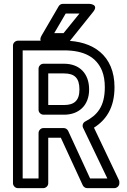

<svg xmlns="http://www.w3.org/2000/svg" viewBox="-20 -946 658 991"><path d="M521 -496C521 -395 481 -351 420 -319C408 -313 403 -298 409 -286L534 -25H445L332 -270C328 -279 318 -285 310 -285H204C189 -285 179 -271 179 -260V-25H97V-686H311C414 -686 478 -651 507 -580C516 -557 521 -529 521 -496ZM311 -736H72C61 -736 47 -726 47 -711V0C47 11 57 25 72 25H204C215 25 229 15 229 0V-235H294L407 10C410 17 419 25 429 25H571C582 25 596 15 596 0V-7C596 -10 595 -15 593 -18L465 -287C528 -327 571 -390 571 -496C571 -659 461 -736 311 -736ZM440 -484C440 -567 390 -617 311 -617H204C189 -617 179 -603 179 -592V-379C179 -364 193 -354 204 -354H311C386 -354 440 -401 440 -484ZM390 -484C390 -427 363 -404 311 -404H229V-567H311C365 -567 390 -543 390 -484ZM319 -876H390L308 -775H260ZM304 -926C296 -926 288 -922 283 -914L195 -763C172 -723 217 -725 217 -725H320C327 -725 335 -728 340 -734L461 -885C492 -924 442 -926 442 -926Z"/></svg>

Font: Asimov
Style: NarOu
Weight: 500
Designer: Google
Version: Version 2.000980; 2014